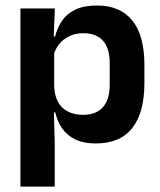

<svg xmlns="http://www.w3.org/2000/svg" viewBox="-20 -522 596 714"><path d="M336 11.5Q292 11.5 261.5 -2.8Q231 -17 212.2 -43Q193.5 -69 185.5 -104H149L181.5 -202Q182.5 -167 195.8 -143Q209 -119 232.8 -107Q256.5 -95 288.5 -95Q337 -95 362.5 -123.2Q388 -151.5 388 -207V-287.5Q388 -342.5 363 -370.5Q338 -398.5 289 -398.5Q261 -398.5 238.5 -387.8Q216 -377 201 -359Q186 -341 179.5 -317.5L149.5 -386.5H185Q193 -418.5 210.8 -444.8Q228.5 -471 260.2 -486.2Q292 -501.5 340.5 -501.5Q427 -501.5 472 -445.8Q517 -390 517 -281V-213Q517 -103 471.8 -45.8Q426.5 11.5 336 11.5ZM56 172V-490.5H184L179 -366L181.5 -343.5V-147L180 -124L183.5 10.5V172Z"/></svg>

Font: Anek Latin SemiBold
Style: Regular
Weight: 600
Designer: Yesha Goshar
Foundry: Ek Type
Version: Version 1.003